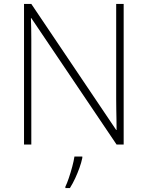

<svg xmlns="http://www.w3.org/2000/svg" viewBox="-20 -734 751 975"><path d="M608 0H572L139 -642H137Q138 -615 138.5 -588.5Q139 -562 139 -536Q139 -510 139 -481V0H102V-714H139L570 -74H572Q572 -97 571.5 -124Q571 -151 570.5 -178.5Q570 -206 570 -231V-714H608ZM398 68Q393 92 383.5 118.5Q374 145 362 171Q350 197 335 221H312V214Q320 198 329.5 170Q339 142 347 112Q355 82 358 61H398Z"/></svg>

Font: Noto Sans Khmer ExtraLight
Style: Regular
Weight: 250
Version: Version 2.003